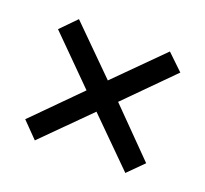

<svg xmlns="http://www.w3.org/2000/svg" viewBox="-75 -625 581 543"><g transform="rotate(20 215.0 -353.5)"><path d="M351 -537 399 -491 262 -353 396 -217 350 -171 214 -306 78 -170 32 -217 167 -353 32 -488 78 -535 214 -400Z"/></g></svg>

Font: Noto Sans Khmer ExtraCondensed
Style: Regular
Weight: 400
Width: 2
Designer: Danh Hong and the Monotype Design Team
Foundry: Monotype Imaging Inc.
Version: Version 2.004; ttfautohint (v1.8.4.7-5d5b)